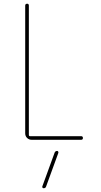

<svg xmlns="http://www.w3.org/2000/svg" viewBox="-20 -750 540 1030"><path d="M150.4 0Q135.7 0 125.5 -9.8Q115.2 -19.5 115.2 -35.2V-719.7Q115.2 -729.5 125 -730Q134.8 -730.5 134.8 -719.7V-25.4Q134.8 -20.5 139.6 -19.5H415Q424.8 -19.5 424.8 -9.8Q424.8 0 415 0ZM272.5 70.3Q275.4 60.5 286.1 59.6Q290 59.6 292 63Q293.9 66.4 293 70.3L227.5 250Q224.6 259.8 213.9 259.8Q210 259.8 208 256.8Q206.1 253.9 207 250Z"/></svg>

Font: Rounded Mgen+ 1mn thin
Style: Regular
Weight: 100
Designer: [Source Han Sans]
Ryoko NISHIZUKA  (kana & ideographs); Paul D. Hunt (Latin, Greek & Cyrillic); Wenlong ZHANG  (bopomofo
Version: Version 1.059.20150602